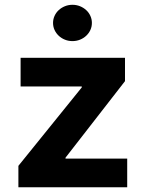

<svg xmlns="http://www.w3.org/2000/svg" viewBox="-20 -789 612 809"><path d="M57.5 0V-90.2L324.6 -420.8V-424.7H66.8V-545.5H506.7V-447.1L256 -124.6V-120.7H516V0ZM203.5 -692.5Q203.5 -708.1 209.9 -722.1Q216.3 -736.2 227.5 -746.4Q238.6 -756.7 253.6 -762.8Q268.5 -768.8 285.2 -768.8Q302.2 -768.8 317.1 -762.8Q332 -756.7 343.2 -746.4Q354.4 -736.2 360.8 -722.1Q367.2 -708.1 367.2 -692.5Q367.2 -676.5 360.8 -662.6Q354.4 -648.8 343.2 -638.3Q332 -627.8 317.1 -621.8Q302.2 -615.8 285.2 -615.8Q268.5 -615.8 253.6 -621.8Q238.6 -627.8 227.5 -638.3Q216.3 -648.8 209.9 -662.6Q203.5 -676.5 203.5 -692.5Z"/></svg>

Font: Cannonade
Style: Bold
Weight: 700
Designer: Rasmus Andersson
Foundry: rsms
Version: Version 3.012;git-f93a4a705